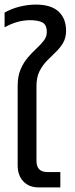

<svg xmlns="http://www.w3.org/2000/svg" viewBox="-20 -817 328 837"><path d="M149 0Q106 0 81.5 -26.5Q57 -53 57 -96V-443Q57 -485 70 -515Q83 -545 101.5 -566.5Q120 -588 139 -605.5Q158 -623 171 -640Q184 -657 184 -677Q184 -709 165 -719Q146 -729 111 -729Q56 -729 0 -698V-762Q29 -779 65.5 -788Q102 -797 136 -797Q203 -797 235.5 -766.5Q268 -736 268 -683Q268 -652 255 -630Q242 -608 223 -590Q204 -572 184.5 -552Q165 -532 152 -506Q139 -480 139 -442V-116Q139 -67 186 -67H243V0Z"/></svg>

Font: Kanit Light
Style: Regular
Weight: 300
Designer: Katatrad Team
Foundry: CadsonDemak
Version: Version 2.000; ttfautohint (v1.8.3)